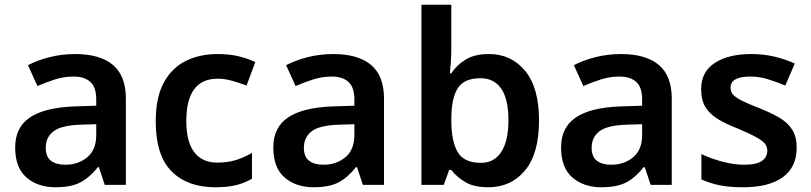

<svg xmlns="http://www.w3.org/2000/svg" viewBox="-20 -780 3421 810"><path d="M297 -552Q402 -552 456.5 -506Q511 -460 511 -364V0H422L397 -75H393Q358 -31 319 -10.5Q280 10 213 10Q140 10 92 -31Q44 -72 44 -158Q44 -242 105.5 -284Q167 -326 292 -331L386 -334V-361Q386 -412 361 -434.5Q336 -457 291 -457Q250 -457 212.5 -445Q175 -433 138 -417L98 -505Q138 -526 189.5 -539Q241 -552 297 -552ZM320 -254Q237 -251 205 -225.5Q173 -200 173 -157Q173 -118 195.5 -101.5Q218 -85 255 -85Q310 -85 348 -116.5Q386 -148 386 -210V-256Z M888 10Q771 10 704 -57Q637 -124 637 -268Q637 -368 670.5 -430.5Q704 -493 763 -522.5Q822 -552 898 -552Q949 -552 989 -542Q1029 -532 1057 -518L1020 -419Q989 -431 958 -439.5Q927 -448 898 -448Q766 -448 766 -269Q766 -182 799.5 -138Q833 -94 896 -94Q941 -94 976 -105Q1011 -116 1043 -135V-26Q1012 -8 976.5 1Q941 10 888 10Z M1386 -552Q1491 -552 1545.5 -506Q1600 -460 1600 -364V0H1511L1486 -75H1482Q1447 -31 1408 -10.5Q1369 10 1302 10Q1229 10 1181 -31Q1133 -72 1133 -158Q1133 -242 1194.5 -284Q1256 -326 1381 -331L1475 -334V-361Q1475 -412 1450 -434.5Q1425 -457 1380 -457Q1339 -457 1301.5 -445Q1264 -433 1227 -417L1187 -505Q1227 -526 1278.5 -539Q1330 -552 1386 -552ZM1409 -254Q1326 -251 1294 -225.5Q1262 -200 1262 -157Q1262 -118 1284.5 -101.5Q1307 -85 1344 -85Q1399 -85 1437 -116.5Q1475 -148 1475 -210V-256Z M1884 -580Q1884 -548 1882 -518Q1880 -488 1878 -471H1884Q1906 -505 1944 -528.5Q1982 -552 2043 -552Q2137 -552 2195.5 -481Q2254 -410 2254 -272Q2254 -132 2195 -61Q2136 10 2040 10Q1979 10 1942.5 -12Q1906 -34 1884 -63H1875L1852 0H1758V-760H1884ZM2007 -450Q1939 -450 1912 -409Q1885 -368 1884 -283V-272Q1884 -185 1910.5 -139Q1937 -93 2009 -93Q2065 -93 2095 -139.5Q2125 -186 2125 -273Q2125 -362 2094.5 -406Q2064 -450 2007 -450Z M2600 -552Q2705 -552 2759.5 -506Q2814 -460 2814 -364V0H2725L2700 -75H2696Q2661 -31 2622 -10.5Q2583 10 2516 10Q2443 10 2395 -31Q2347 -72 2347 -158Q2347 -242 2408.5 -284Q2470 -326 2595 -331L2689 -334V-361Q2689 -412 2664 -434.5Q2639 -457 2594 -457Q2553 -457 2515.5 -445Q2478 -433 2441 -417L2401 -505Q2441 -526 2492.5 -539Q2544 -552 2600 -552ZM2623 -254Q2540 -251 2508 -225.5Q2476 -200 2476 -157Q2476 -118 2498.5 -101.5Q2521 -85 2558 -85Q2613 -85 2651 -116.5Q2689 -148 2689 -210V-256Z M3341 -157Q3341 -75 3282.5 -32.5Q3224 10 3115 10Q3058 10 3017.5 2Q2977 -6 2939 -23V-130Q2979 -111 3027.5 -98Q3076 -85 3119 -85Q3171 -85 3194 -101Q3217 -117 3217 -144Q3217 -160 3208 -172.5Q3199 -185 3172.5 -200Q3146 -215 3094 -237Q3042 -257 3007.5 -278.5Q2973 -300 2955.5 -329Q2938 -358 2938 -404Q2938 -477 2995.5 -514.5Q3053 -552 3149 -552Q3199 -552 3243.5 -542Q3288 -532 3333 -512L3293 -419Q3255 -435 3219 -446Q3183 -457 3145 -457Q3062 -457 3062 -410Q3062 -393 3072.5 -381Q3083 -369 3109.5 -355.5Q3136 -342 3185 -323Q3233 -304 3268 -283.5Q3303 -263 3322 -233Q3341 -203 3341 -157Z"/></svg>

Font: Noto Sans Malayalam SemiBold
Style: Regular
Weight: 600
Designer: Jelle Bosma - Monotype Design Team
Foundry: Monotype Imaging Inc.
Version: Version 2.104; ttfautohint (v1.8.4.7-5d5b)